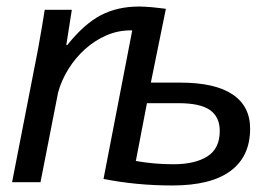

<svg xmlns="http://www.w3.org/2000/svg" viewBox="-20 -558 819 588"><path d="M396 -65Q452 -55 511 -55Q577 -55 615 -79Q653 -103 653 -157Q653 -200 623 -221Q593 -242 527 -242H430ZM385 -465H380Q341 -465 305.5 -449.5Q270 -434 240.5 -407.5Q211 -381 189.5 -346.5Q168 -312 158 -275L104 0H17L96 -405L108 -473L117 -528H200L183 -420H186Q238 -485 289 -511.5Q340 -538 406 -538Q412 -538 422.5 -537.5Q433 -537 444.5 -536Q456 -535 467.5 -533.5Q479 -532 488 -531L442 -305H532Q638 -305 692 -269Q746 -233 746 -164Q746 -79 686 -34.5Q626 10 508 10Q452 10 400 5Q348 0 297 -10Z"/></svg>

Font: Libra Sans Modern
Style: Italic
Weight: 400
Italic angle: -12°
Foundry: Stefan Peev, Context Ltd
Version: Version 1.000